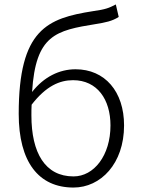

<svg xmlns="http://www.w3.org/2000/svg" viewBox="-20 -829 634 862"><path d="M500 -809C469 -793 455 -787 398 -779C193 -747 64 -698 64 -318C64 -102 153 13 310 13C432 13 537 -94 537 -266C537 -418 451 -518 319 -518C247 -518 177 -484 124 -416C140 -673 231 -692 410 -721C453 -728 484 -734 513 -753ZM310 -37C183 -37 121 -142 121 -311C121 -328 121 -344 122 -359C187 -443 248 -469 308 -469C417 -469 476 -382 476 -266C476 -131 402 -37 310 -37Z"/></svg>

Font: Spoqa Han Sans Neo Light
Style: Regular
Weight: 300
Designer: [Spoqa Han Sans Neo] Dong-huui Kim  Younghwa Kang  Yujin Lee  [Noto Sans] Ryoko NISHIZUKA  (kana & ideographs); Paul D. 
Foundry: Spoqa (http://www.spoqa-han-sans.com)
Version: Version 1.000